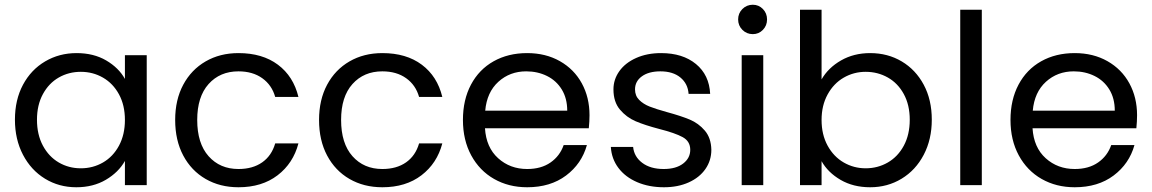

<svg xmlns="http://www.w3.org/2000/svg" viewBox="-20 -781 4860 810"><path d="M43 -276Q43 -360 77 -423.5Q111 -487 170.5 -522Q230 -557 303 -557Q375 -557 428 -526Q481 -495 507 -448V-548H599V0H507V-102Q480 -54 426.5 -22.5Q373 9 302 9Q229 9 170 -27Q111 -63 77 -128Q43 -193 43 -276ZM507 -275Q507 -337 482 -383Q457 -429 414.5 -453.5Q372 -478 321 -478Q270 -478 228 -454Q186 -430 161 -384Q136 -338 136 -276Q136 -213 161 -166.5Q186 -120 228 -95.5Q270 -71 321 -71Q372 -71 414.5 -95.5Q457 -120 482 -166.5Q507 -213 507 -275Z M719 -275Q719 -360 753 -423.5Q787 -487 847.5 -522Q908 -557 986 -557Q1087 -557 1152.5 -508Q1218 -459 1239 -372H1141Q1127 -422 1086.5 -451Q1046 -480 986 -480Q908 -480 860 -426.5Q812 -373 812 -275Q812 -176 860 -122Q908 -68 986 -68Q1046 -68 1086 -96Q1126 -124 1141 -176H1239Q1217 -92 1151 -41.5Q1085 9 986 9Q908 9 847.5 -26Q787 -61 753 -125Q719 -189 719 -275Z M1326 -275Q1326 -360 1360 -423.5Q1394 -487 1454.5 -522Q1515 -557 1593 -557Q1694 -557 1759.5 -508Q1825 -459 1846 -372H1748Q1734 -422 1693.5 -451Q1653 -480 1593 -480Q1515 -480 1467 -426.5Q1419 -373 1419 -275Q1419 -176 1467 -122Q1515 -68 1593 -68Q1653 -68 1693 -96Q1733 -124 1748 -176H1846Q1824 -92 1758 -41.5Q1692 9 1593 9Q1515 9 1454.5 -26Q1394 -61 1360 -125Q1326 -189 1326 -275Z M2467 -295Q2467 -269 2464 -240H2026Q2031 -159 2081.5 -113.5Q2132 -68 2204 -68Q2263 -68 2302.5 -95.5Q2342 -123 2358 -169H2456Q2434 -90 2368 -40.5Q2302 9 2204 9Q2126 9 2064.5 -26Q2003 -61 1968 -125.5Q1933 -190 1933 -275Q1933 -360 1967 -424Q2001 -488 2062.5 -522.5Q2124 -557 2204 -557Q2282 -557 2342 -523Q2402 -489 2434.5 -429.5Q2467 -370 2467 -295ZM2373 -314Q2373 -366 2350 -403.5Q2327 -441 2287.5 -460.5Q2248 -480 2200 -480Q2131 -480 2082.5 -436Q2034 -392 2027 -314Z M2781 9Q2718 9 2668 -12.5Q2618 -34 2589 -72.5Q2560 -111 2557 -161H2651Q2655 -120 2689.5 -94Q2724 -68 2780 -68Q2832 -68 2862 -91Q2892 -114 2892 -149Q2892 -185 2860 -202.5Q2828 -220 2761 -237Q2700 -253 2661.5 -269.5Q2623 -286 2595.5 -318.5Q2568 -351 2568 -404Q2568 -446 2593 -481Q2618 -516 2664 -536.5Q2710 -557 2769 -557Q2860 -557 2916 -511Q2972 -465 2976 -385H2885Q2882 -428 2850.5 -454Q2819 -480 2766 -480Q2717 -480 2688 -459Q2659 -438 2659 -404Q2659 -377 2676.5 -359.5Q2694 -342 2720.5 -331.5Q2747 -321 2794 -308Q2853 -292 2890 -276.5Q2927 -261 2953.5 -230Q2980 -199 2981 -149Q2981 -104 2956 -68Q2931 -32 2885.5 -11.5Q2840 9 2781 9Z M3156 -637Q3130 -637 3112 -655Q3094 -673 3094 -699Q3094 -725 3112 -743Q3130 -761 3156 -761Q3181 -761 3198.5 -743Q3216 -725 3216 -699Q3216 -673 3198.5 -655Q3181 -637 3156 -637ZM3200 -548V0H3109V-548Z M3446 -446Q3474 -495 3528 -526Q3582 -557 3651 -557Q3725 -557 3784 -522Q3843 -487 3877 -423.5Q3911 -360 3911 -276Q3911 -193 3877 -128Q3843 -63 3783.5 -27Q3724 9 3651 9Q3580 9 3526.5 -22Q3473 -53 3446 -101V0H3355V-740H3446ZM3818 -276Q3818 -338 3793 -384Q3768 -430 3725.5 -454Q3683 -478 3632 -478Q3582 -478 3539.5 -453.5Q3497 -429 3471.5 -382.5Q3446 -336 3446 -275Q3446 -213 3471.5 -166.5Q3497 -120 3539.5 -95.5Q3582 -71 3632 -71Q3683 -71 3725.5 -95.5Q3768 -120 3793 -166.5Q3818 -213 3818 -276Z M4122 -740V0H4031V-740Z M4777 -295Q4777 -269 4774 -240H4336Q4341 -159 4391.5 -113.5Q4442 -68 4514 -68Q4573 -68 4612.5 -95.5Q4652 -123 4668 -169H4766Q4744 -90 4678 -40.5Q4612 9 4514 9Q4436 9 4374.5 -26Q4313 -61 4278 -125.5Q4243 -190 4243 -275Q4243 -360 4277 -424Q4311 -488 4372.5 -522.5Q4434 -557 4514 -557Q4592 -557 4652 -523Q4712 -489 4744.5 -429.5Q4777 -370 4777 -295ZM4683 -314Q4683 -366 4660 -403.5Q4637 -441 4597.5 -460.5Q4558 -480 4510 -480Q4441 -480 4392.5 -436Q4344 -392 4337 -314Z"/></svg>

Font: DVN-Poppins
Style: Regular
Weight: 400
Designer: Ninad Kale (Devanagari), Jonny Pinhorn (Latin)
Foundry: Indian Type Foundry
Version: 4.004